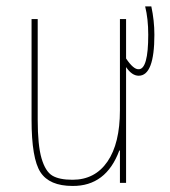

<svg xmlns="http://www.w3.org/2000/svg" viewBox="-20 -580 540 609"><path d="M99.6 -200.2Q99.6 -119.1 111.8 -77.6Q124 -36.1 146 -22.9Q168 -9.8 210 -9.8Q281.2 -9.8 320.8 -67.4Q360.4 -125 360.4 -230.5V-519.5H379.9V-394.5Q403.3 -359.4 419.9 -360.4Q450.2 -360.4 450.2 -469.7Q450.2 -520.5 440.4 -559.6H460Q469.7 -514.6 469.7 -469.7Q469.7 -339.8 419.9 -339.8Q398.4 -339.8 379.9 -367.2V0H360.4V-102.5H358.4Q316.4 10.7 210 9.8Q136.7 9.8 108.4 -33.7Q80.1 -77.1 80.1 -200.2V-519.5H99.6Z"/></svg>

Font: Mgen+ 1m thin
Style: Regular
Weight: 100
Designer: [Source Han Sans]
Ryoko NISHIZUKA  (kana & ideographs); Paul D. Hunt (Latin, Greek & Cyrillic); Wenlong ZHANG  (bopomofo
Version: Version 1.059.20150602